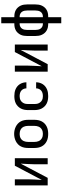

<svg xmlns="http://www.w3.org/2000/svg" viewBox="1005 -1780 990 3040"><g transform="rotate(-90 1500.0 -260.0)"><path d="M85 0V-520H181V-312Q181 -257 177 -202.5Q173 -148 171 -93L396 -520H515V0H419V-208Q419 -263 423 -317.5Q427 -372 429 -427L204 0Z M900 8Q870 8 841 3Q812 -2 785 -15Q758 -28 736.5 -48.5Q715 -69 701.5 -95.5Q688 -122 682.5 -151Q677 -180 677 -210V-310Q677 -340 682.5 -369Q688 -398 701.5 -424.5Q715 -451 737 -471.5Q759 -492 785.5 -505Q812 -518 841 -524.5Q870 -531 900 -531Q930 -531 959 -524.5Q988 -518 1014.5 -505Q1041 -492 1063 -471.5Q1085 -451 1098.5 -424.5Q1112 -398 1117.5 -369Q1123 -340 1123 -310V-210Q1123 -180 1117.5 -151Q1112 -122 1098.5 -95.5Q1085 -69 1063.5 -48.5Q1042 -28 1015 -15Q988 -2 959 3Q930 8 900 8ZM900 -76Q918 -76 935 -79.5Q952 -83 967.5 -91.5Q983 -100 995 -113Q1007 -126 1014 -142Q1021 -158 1024 -175Q1027 -192 1027 -210V-310Q1027 -328 1024 -345.5Q1021 -363 1013.5 -379Q1006 -395 994 -408Q982 -421 966.5 -429Q951 -437 933.5 -440.5Q916 -444 898 -444Q881 -444 864 -440.5Q847 -437 831.5 -428.5Q816 -420 804.5 -407Q793 -394 786 -378Q779 -362 776 -344.5Q773 -327 773 -310V-210Q773 -192 776 -175Q779 -158 786 -142Q793 -126 805 -113Q817 -100 832.5 -91.5Q848 -83 865 -79.5Q882 -76 900 -76Z M1498 8Q1468 8 1439 3Q1410 -2 1383.5 -15Q1357 -28 1336 -49Q1315 -70 1301.5 -96Q1288 -122 1282.5 -151.5Q1277 -181 1277 -210V-310Q1277 -339 1282.5 -368.5Q1288 -398 1301.5 -424Q1315 -450 1336 -471Q1357 -492 1383.5 -505Q1410 -518 1439 -523Q1468 -528 1498 -528Q1525 -528 1552 -524Q1579 -520 1604.5 -509.5Q1630 -499 1651.5 -481.5Q1673 -464 1687.5 -441Q1702 -418 1709.5 -391.5Q1717 -365 1717 -338Q1717 -337 1717 -337Q1717 -337 1717 -337H1621Q1621 -337 1621 -337Q1621 -337 1621 -337Q1621 -360 1611.5 -382Q1602 -404 1584 -418.5Q1566 -433 1543.5 -438.5Q1521 -444 1498 -444Q1480 -444 1463 -440.5Q1446 -437 1431 -428.5Q1416 -420 1404.5 -407Q1393 -394 1385.5 -378Q1378 -362 1375.5 -344.5Q1373 -327 1373 -310V-210Q1373 -193 1375.5 -175.5Q1378 -158 1385.5 -142Q1393 -126 1404.5 -113Q1416 -100 1431 -91.5Q1446 -83 1463 -79.5Q1480 -76 1498 -76Q1521 -76 1543.5 -81.5Q1566 -87 1584 -101.5Q1602 -116 1611.5 -138Q1621 -160 1621 -183Q1621 -183 1621 -183Q1621 -183 1621 -183H1717Q1717 -183 1717 -183Q1717 -183 1717 -182Q1717 -155 1709.5 -128.5Q1702 -102 1687.5 -79Q1673 -56 1651.5 -38.5Q1630 -21 1604.5 -10.5Q1579 0 1552 4Q1525 8 1498 8Z M1885 0V-520H1981V-312Q1981 -257 1977 -202.5Q1973 -148 1971 -93L2196 -520H2315V0H2219V-208Q2219 -263 2223 -317.5Q2227 -372 2229 -427L2004 0Z M2652 215V8H2640Q2613 8 2587 2.5Q2561 -3 2538 -16Q2515 -29 2497.5 -49Q2480 -69 2469 -93Q2458 -117 2454 -143.5Q2450 -170 2450 -196V-324Q2450 -350 2454 -376.5Q2458 -403 2469 -427Q2480 -451 2497.5 -471Q2515 -491 2538 -504Q2561 -517 2587 -522.5Q2613 -528 2640 -528H2652V-735H2748V-528H2760Q2787 -528 2813 -522.5Q2839 -517 2862 -504Q2885 -491 2902.5 -471Q2920 -451 2931 -427Q2942 -403 2946 -376.5Q2950 -350 2950 -324V-196Q2950 -170 2946 -143.5Q2942 -117 2931 -93Q2920 -69 2902.5 -49Q2885 -29 2862 -16Q2839 -3 2813 2.5Q2787 8 2760 8H2748V215ZM2640 -76H2652V-444H2640Q2618 -444 2598 -434Q2578 -424 2566 -406Q2554 -388 2550 -366.5Q2546 -345 2546 -324V-196Q2546 -175 2550 -153.5Q2554 -132 2566 -114Q2578 -96 2598 -86Q2618 -76 2640 -76ZM2748 -76H2760Q2782 -76 2802 -86Q2822 -96 2834 -114Q2846 -132 2850 -153.5Q2854 -175 2854 -196V-324Q2854 -345 2850 -366.5Q2846 -388 2834 -406Q2822 -424 2802 -434Q2782 -444 2760 -444H2748Z"/></g></svg>

Font: Zed Mono Medium Extended
Style: Regular
Weight: 500
Width: 7
Monospace: yes
Designer: Belleve Invis
Foundry: Belleve Invis
Version: Version 1.0.0; ttfautohint (v1.8.4)